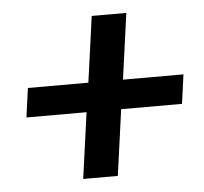

<svg xmlns="http://www.w3.org/2000/svg" viewBox="-40 -519 557 525"><g transform="rotate(-5 238.5 -256.0)"><path d="M466 -296 455 -216H288L263 -35H168L193 -216H28L39 -296H205L230 -477H325L300 -296Z"/></g></svg>

Font: Neutral Grotesk
Style: Italic
Weight: 400
Italic angle: -8°
Designer: Nawras Khrais
Foundry: Nawras Khrais
Version: Version 1.000